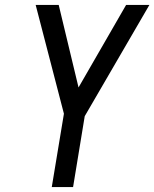

<svg xmlns="http://www.w3.org/2000/svg" viewBox="-20 -755 623 775"><path d="M189 0H275L322 -286L583 -735H489L297 -402L217 -735H124L238 -296Z"/></svg>

Font: Iosevka Sparkle Oblique
Style: Regular
Weight: 400
Italic angle: -9°
Designer: Belleve Invis
Foundry: Belleve Invis
Version: Version 4.5.0; ttfautohint (v1.8.3)